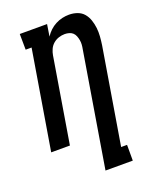

<svg xmlns="http://www.w3.org/2000/svg" viewBox="-171 -842 943 1157"><g transform="rotate(-20 300.0 -264.0)"><path d="M301 215 422 -518Q425 -533 426 -547.5Q427 -562 424.5 -576Q422 -590 417 -603Q412 -616 402.5 -625Q393 -634 379 -638Q365 -642 351 -642Q331 -642 311.5 -635.5Q292 -629 276.5 -615.5Q261 -602 252.5 -583Q244 -564 241 -545L151 0H31L136 -634H98L97 -735H272L260 -659Q273 -679 290 -695Q307 -711 328 -722Q349 -733 371 -738Q393 -743 415 -743Q443 -743 468 -734Q493 -725 509 -706Q525 -687 533.5 -662Q542 -637 545 -610.5Q548 -584 546 -556.5Q544 -529 540 -502L438 114H476V215Z"/></g></svg>

Font: Iosevka Etoile
Style: Bold Italic
Weight: 700
Italic angle: -9°
Designer: Belleve Invis
Foundry: Belleve Invis
Version: Version 28.1.0; ttfautohint (v1.8.4)